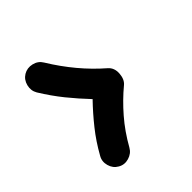

<svg xmlns="http://www.w3.org/2000/svg" viewBox="-122 -590 564 564"><g transform="rotate(-45 160.0 -308.0)"><path d="M59.6 -500.5Q75.2 -509.8 93.8 -505.4Q112.3 -501 121.6 -485.4Q173.3 -400.9 242.2 -341.3Q256.8 -328.6 255.4 -306.2Q253.9 -283.7 241.2 -272.9Q207 -244.6 176.8 -209.7Q146.5 -174.8 122.1 -131.3Q113.3 -115.7 95 -110.4Q76.7 -105 61 -114.3Q45.4 -123 40.3 -141.4Q35.2 -159.7 44.4 -175.3Q65.9 -213.9 91.8 -246.3Q117.7 -278.8 146.5 -308.6Q118.2 -338.4 92.5 -370.1Q66.9 -401.9 44.4 -438.5Q35.2 -454.1 39.8 -472.7Q44.4 -491.2 59.6 -500.5Z"/></g></svg>

Font: Mikhak Bold
Style: Regular
Weight: 700
Designer: Amin Abedi
Version: Version 3.3